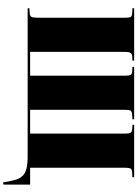

<svg xmlns="http://www.w3.org/2000/svg" viewBox="168 -938 939 1316"><g transform="rotate(90 638.0 -280.5)"><path d="M1231 169 1220 112Q1211 65 1191.5 41Q1172 17 1138 8.5Q1104 0 1052 0H37V-12L71 -14Q90 -15 96 -26Q102 -37 102 -70V-673Q102 -699 95.5 -707.5Q89 -716 66 -717L37 -718V-730H396V-718L368 -717Q350 -716 343 -705Q336 -694 336 -667V-17H499V-673Q499 -695 493.5 -705.5Q488 -716 466 -717L439 -718V-730H798V-718L764 -716Q745 -715 739 -705Q733 -695 733 -667V-17H896V-673Q896 -695 890.5 -705.5Q885 -716 863 -717L836 -718V-730H1195V-718L1161 -716Q1142 -715 1136 -705Q1130 -695 1130 -667V-17H1246V165Z"/></g></svg>

Font: Display Black
Style: Regular
Weight: 900
Designer: Latin by Veronika Burian and Jose Scaglione. Greek by Irene Vlachou. Cyrillic by Vera Evstafieva.
Foundry: TypeTogether
Version: Version 3.002